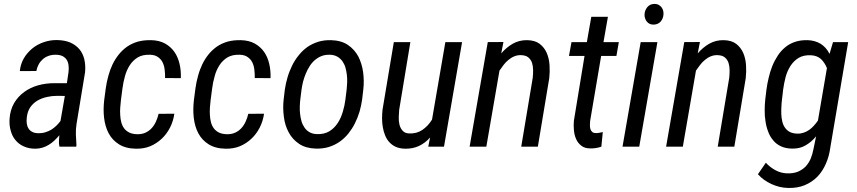

<svg xmlns="http://www.w3.org/2000/svg" viewBox="-20 -741 4331 970"><path d="M280.3 0H365.2L366.2 -8.3C364.7 -26.9 363.8 -44.9 363.3 -62C362.8 -79.1 363.8 -96.7 366.7 -115.2L409.7 -375.5C412.1 -399.9 410.6 -421.9 405.8 -441.9C400.9 -461.9 392.6 -479 380.4 -493.2C368.2 -507.3 353 -518.1 334.5 -526.4C315.4 -534.2 293.9 -538.1 269 -538.6C246.1 -539.1 223.6 -535.6 202.1 -528.3C180.2 -521 160.6 -510.3 143.6 -496.6C126.5 -482.4 111.8 -465.8 100.6 -446.8C89.4 -427.2 82.5 -405.8 80.1 -381.8L163.6 -382.3C166 -394.5 169.9 -405.3 175.3 -415.5C180.7 -425.8 188 -434.6 196.3 -441.9C204.6 -449.2 213.9 -454.6 224.6 -458.5C235.4 -462.4 247.1 -464.4 260.3 -464.4C274.4 -464.4 285.6 -462.4 294.9 -458C304.2 -453.6 311 -447.3 316.4 -439.9C321.3 -432.1 324.7 -422.9 326.2 -412.1C327.6 -401.4 327.6 -389.6 326.2 -377L317.9 -320.8H254.9C226.6 -320.8 199.2 -317.4 172.9 -310.1C146.5 -302.7 123 -291.5 102.5 -276.4C81.5 -261.2 64.5 -242.7 51.3 -220.2C38.1 -197.3 30.3 -170.9 28.3 -140.1C26.9 -118.7 28.8 -98.6 34.2 -80.6C39.1 -62.5 46.9 -46.4 58.1 -33.2C69.3 -19.5 83 -8.8 100.1 -1.5C116.7 6.3 136.2 10.3 158.7 10.3C171.4 10.3 183.6 8.3 194.8 4.9C206.1 1.5 216.8 -3.4 227.1 -9.8C236.8 -15.6 246.1 -22.9 254.9 -31.2C263.7 -39.6 272 -48.3 279.8 -57.6C278.8 -47.9 278.3 -38.1 277.8 -28.8C277.3 -19.5 278.3 -9.8 280.3 0ZM176.3 -67.9C163.1 -67.9 152.3 -69.8 144 -74.2C135.7 -78.1 128.9 -84 124.5 -91.3C119.6 -98.6 116.7 -106.9 115.2 -117.2C113.8 -127.4 114.3 -138.2 115.7 -150.4C118.2 -169.9 124 -186.5 133.8 -200.2C143.1 -213.4 155.3 -224.6 169.4 -232.9C183.6 -241.2 199.7 -247.1 216.8 -251C233.9 -254.9 251.5 -256.8 269 -256.8L307.6 -256.3L285.6 -129.9C279.3 -121.1 272 -112.8 264.2 -105.5C255.9 -97.7 247.6 -90.8 238.3 -85.4C229 -80.1 219.2 -75.7 209 -72.8C198.7 -69.3 187.5 -67.9 176.3 -67.9Z M671.9 -63C655.8 -63.5 642.6 -66.4 632.3 -71.8C622.1 -77.1 613.3 -84 606.9 -92.8C600.6 -101.6 595.7 -111.8 592.8 -123C589.8 -134.3 587.9 -146.5 587.4 -159.2C586.4 -171.4 586.4 -184.1 587.4 -197.3C588.4 -210 589.4 -222.2 590.8 -233.9L598.6 -293.9C601.1 -314.5 605.5 -335 611.3 -356C616.7 -376.5 625 -395 635.7 -411.6C646 -427.7 659.7 -440.9 676.3 -451.2C692.9 -460.9 713.4 -465.3 738.3 -464.4C754.9 -463.9 768.1 -460 778.3 -452.6C788.6 -445.3 796.4 -436.5 801.8 -425.3C807.1 -414.1 810.5 -401.9 812 -388.2C813.5 -374 814.5 -360.4 814 -346.7L893.6 -346.2C894.5 -371.1 892.6 -395 887.2 -418C881.8 -440.9 873.5 -460.9 861.3 -478.5C849.1 -496.1 833 -510.3 814 -521C794.4 -531.7 771 -537.6 743.2 -538.1C718.8 -538.6 696.8 -536.1 676.8 -530.8C656.7 -524.9 639.2 -516.6 623 -505.9C606.9 -494.6 592.8 -481.4 580.6 -466.3C568.4 -451.2 557.6 -434.1 548.8 -416C540 -397.5 532.7 -377.9 527.3 -357.4C521.5 -336.4 517.1 -315.4 514.2 -293.9L506.3 -234.4C502.9 -204.1 502.4 -174.3 505.9 -145.5C509.3 -116.7 516.6 -90.8 528.8 -67.9C541 -44.9 558.1 -26.4 580.6 -12.2C603 2 631.8 9.8 667 10.3C692.9 10.7 717.3 6.8 739.3 -2.4C761.2 -11.7 780.3 -24.4 797.4 -40.5C814.5 -56.6 828.1 -75.2 839.4 -97.2C850.1 -118.7 857.4 -141.6 860.8 -166.5L781.2 -166C777.8 -151.9 773.4 -138.2 767.6 -126C761.7 -113.3 754.4 -102.1 745.6 -92.8C736.3 -83 726.1 -75.7 713.9 -70.3C701.7 -64.9 688 -62.5 671.9 -63Z M1125 -63C1108.9 -63.5 1095.7 -66.4 1085.4 -71.8C1075.2 -77.1 1066.4 -84 1060.1 -92.8C1053.7 -101.6 1048.8 -111.8 1045.9 -123C1043 -134.3 1041 -146.5 1040.5 -159.2C1039.6 -171.4 1039.6 -184.1 1040.5 -197.3C1041.5 -210 1042.5 -222.2 1043.9 -233.9L1051.8 -293.9C1054.2 -314.5 1058.6 -335 1064.5 -356C1069.8 -376.5 1078.1 -395 1088.9 -411.6C1099.1 -427.7 1112.8 -440.9 1129.4 -451.2C1146 -460.9 1166.5 -465.3 1191.4 -464.4C1208 -463.9 1221.2 -460 1231.4 -452.6C1241.7 -445.3 1249.5 -436.5 1254.9 -425.3C1260.3 -414.1 1263.7 -401.9 1265.1 -388.2C1266.6 -374 1267.6 -360.4 1267.1 -346.7L1346.7 -346.2C1347.7 -371.1 1345.7 -395 1340.3 -418C1335 -440.9 1326.7 -460.9 1314.5 -478.5C1302.2 -496.1 1286.1 -510.3 1267.1 -521C1247.6 -531.7 1224.1 -537.6 1196.3 -538.1C1171.9 -538.6 1149.9 -536.1 1129.9 -530.8C1109.9 -524.9 1092.3 -516.6 1076.2 -505.9C1060.1 -494.6 1045.9 -481.4 1033.7 -466.3C1021.5 -451.2 1010.7 -434.1 1002 -416C993.2 -397.5 985.8 -377.9 980.5 -357.4C974.6 -336.4 970.2 -315.4 967.3 -293.9L959.5 -234.4C956.1 -204.1 955.6 -174.3 959 -145.5C962.4 -116.7 969.7 -90.8 981.9 -67.9C994.1 -44.9 1011.2 -26.4 1033.7 -12.2C1056.2 2 1085 9.8 1120.1 10.3C1146 10.7 1170.4 6.8 1192.4 -2.4C1214.4 -11.7 1233.4 -24.4 1250.5 -40.5C1267.6 -56.6 1281.2 -75.2 1292.5 -97.2C1303.2 -118.7 1310.5 -141.6 1314 -166.5L1234.4 -166C1231 -151.9 1226.6 -138.2 1220.7 -126C1214.8 -113.3 1207.5 -102.1 1198.7 -92.8C1189.5 -83 1179.2 -75.7 1167 -70.3C1154.8 -64.9 1141.1 -62.5 1125 -63Z M1418.9 -287.6 1413.1 -238.8C1409.7 -210 1410.2 -180.7 1414.1 -151.4C1417.5 -122.1 1425.8 -95.7 1438.5 -72.3C1451.2 -48.3 1468.8 -29.3 1491.2 -14.2C1513.7 1 1542 8.8 1575.7 9.8C1599.6 10.3 1621.6 7.8 1641.6 1.5C1661.6 -4.9 1679.7 -13.7 1695.8 -24.9C1711.9 -36.1 1726.6 -49.8 1739.7 -65.9C1752.4 -82 1763.7 -99.1 1772.9 -117.7C1782.2 -136.2 1790 -155.8 1796.4 -176.8C1802.2 -197.3 1806.6 -217.8 1809.6 -238.8L1815.4 -288.6C1818.8 -317.9 1818.4 -347.2 1814.5 -376.5C1810.5 -405.8 1802.2 -432.1 1790 -456.1C1777.3 -479.5 1759.8 -499 1737.3 -514.2C1714.8 -529.3 1686.5 -537.1 1652.8 -538.1C1628.9 -538.6 1607.4 -536.1 1587.4 -529.8C1567.4 -523.4 1548.8 -514.6 1532.7 -503.4C1516.6 -491.7 1502 -478 1489.3 -461.9C1476.1 -445.8 1464.8 -428.2 1455.6 -409.2C1446.3 -390.1 1438.5 -370.6 1432.6 -350.1C1426.3 -329.1 1421.9 -308.6 1418.9 -287.6ZM1497.1 -238.3 1503.4 -288.6C1504.9 -301.3 1507.8 -314.5 1511.2 -328.6C1514.6 -342.3 1519.5 -356 1524.9 -369.1C1530.3 -382.3 1536.6 -394.5 1544.4 -406.7C1551.8 -418.5 1560.5 -428.7 1570.8 -437.5C1581.1 -446.3 1592.3 -453.1 1605 -458C1617.7 -462.9 1631.8 -464.8 1647.5 -464.4C1662.1 -463.9 1674.3 -460.4 1684.6 -454.6C1694.8 -448.7 1703.1 -440.9 1710 -431.6C1716.3 -422.4 1721.7 -411.6 1725.1 -399.9C1728.5 -387.7 1731 -375.5 1732.4 -362.8C1733.9 -349.6 1734.4 -336.9 1733.9 -324.2C1733.4 -311.5 1732.4 -299.8 1731.4 -289.1L1725.1 -238.8C1722.7 -218.3 1718.3 -197.3 1711.9 -176.3C1705.6 -155.3 1697.3 -136.2 1686 -119.1C1674.8 -102.1 1660.6 -87.9 1643.6 -77.6C1626.5 -67.4 1605.5 -62.5 1580.6 -63.5C1565.9 -64 1553.7 -67.4 1543.5 -73.2C1533.2 -79.1 1524.9 -86.9 1518.6 -96.2C1512.2 -105.5 1506.8 -115.7 1503.4 -127.9C1500 -139.6 1497.6 -151.9 1496.1 -165C1494.6 -177.7 1494.1 -190.4 1494.6 -203.1C1495.1 -215.3 1495.6 -227.1 1497.1 -238.3Z M2152.8 -46.4 2143.6 0H2223.1L2314.5 -528.3H2230L2162.6 -136.7C2149.4 -115.2 2133.3 -98.1 2114.3 -85C2095.2 -71.8 2072.3 -65.4 2046.4 -66.9C2031.7 -67.4 2021 -72.3 2013.7 -81.1C2006.3 -89.4 2001 -99.6 1998 -111.8C1995.1 -124 1994.1 -136.7 1994.6 -149.9C1995.1 -163.1 1995.6 -175.3 1996.6 -185.5L2053.2 -528.3H1969.7L1912.6 -187C1911.1 -172.4 1910.2 -157.7 1910.2 -142.6C1910.2 -127.4 1911.6 -112.3 1914.1 -98.1C1916.5 -83.5 1920.4 -69.8 1925.8 -56.6C1931.2 -43.5 1938 -32.2 1947.3 -22.5C1956.1 -12.7 1966.8 -4.9 1980 1C1993.2 6.8 2008.3 9.8 2026.4 10.3C2051.8 10.7 2075.2 6.3 2096.2 -3.4C2117.2 -13.2 2136.2 -27.3 2152.8 -46.4Z M2512.2 -471.2 2523.4 -528.8 2444.3 -528.3 2352.5 0H2437L2503.4 -384.3C2509.8 -393.6 2516.6 -403.3 2523.9 -412.6C2531.2 -421.9 2539.1 -430.7 2548.3 -438C2557.1 -445.3 2566.9 -451.7 2577.6 -456.1C2587.9 -460.4 2599.6 -462.9 2611.8 -462.4C2627.9 -461.9 2640.1 -458.5 2648.9 -451.2C2657.7 -443.8 2664.1 -434.6 2668 -423.3C2671.4 -412.1 2673.3 -399.4 2673.3 -386.2C2673.3 -373 2672.9 -359.9 2671.4 -347.7L2613.3 0H2697.3L2754.9 -346.2C2757.3 -367.7 2757.8 -389.6 2756.3 -412.1C2754.9 -434.6 2750 -455.1 2742.2 -473.6C2733.9 -492.2 2722.2 -507.3 2706.5 -519.5C2690.4 -531.7 2669.4 -537.6 2643.1 -538.1C2616.2 -538.6 2591.8 -532.2 2570.3 -520C2548.3 -507.3 2529.3 -491.2 2512.2 -471.2Z M3028.8 -528.3 3051.3 -656.2H2967.3L2944.8 -528.3H2867.2L2854.5 -458.5H2933.1L2879.4 -131.3C2877.9 -116.2 2877.9 -100.1 2879.4 -84C2880.9 -67.4 2884.3 -52.2 2890.6 -38.6C2896.5 -24.9 2905.3 -13.7 2917 -4.9C2928.2 4.4 2943.8 8.8 2962.9 8.8C2981.4 9.3 3000 6.3 3018.1 0L3025.4 -73.7C3020 -72.3 3014.2 -71.3 3008.3 -70.3C3002 -68.8 2996.1 -68.4 2990.2 -68.8C2981.9 -68.8 2975.6 -70.8 2971.2 -75.2C2966.8 -79.1 2963.9 -84 2962.4 -90.3C2960.9 -96.7 2960 -103 2960.4 -110.4C2960.4 -117.2 2960.9 -123.5 2961.4 -129.9L3017.1 -458.5H3094.2L3106.4 -528.3Z M3236.3 -668C3235.8 -660.6 3236.8 -654.3 3239.3 -647.9C3241.2 -641.6 3244.1 -635.7 3248.5 -631.3C3252.4 -626.5 3257.3 -622.6 3263.2 -620.1C3269 -617.7 3275.9 -616.2 3283.2 -616.7C3297.9 -617.2 3309.6 -622.6 3318.4 -632.8C3326.7 -643.1 3331.5 -655.3 3332 -669.4C3332.5 -676.8 3331.5 -683.6 3329.6 -689.9C3327.1 -696.3 3324.2 -701.7 3320.3 -706.5C3315.9 -710.9 3311 -714.8 3305.2 -717.8C3298.8 -720.2 3292 -721.7 3284.7 -721.2C3270 -720.7 3258.3 -714.8 3250 -704.6C3241.7 -694.3 3236.8 -682.1 3236.3 -668ZM3125 0H3209.5L3301.3 -528.3H3216.8Z M3504.9 -471.2 3516.1 -528.8 3437 -528.3 3345.2 0H3429.7L3496.1 -384.3C3502.4 -393.6 3509.3 -403.3 3516.6 -412.6C3523.9 -421.9 3531.7 -430.7 3541 -438C3549.8 -445.3 3559.6 -451.7 3570.3 -456.1C3580.6 -460.4 3592.3 -462.9 3604.5 -462.4C3620.6 -461.9 3632.8 -458.5 3641.6 -451.2C3650.4 -443.8 3656.7 -434.6 3660.6 -423.3C3664.1 -412.1 3666 -399.4 3666 -386.2C3666 -373 3665.5 -359.9 3664.1 -347.7L3606 0H3689.9L3747.6 -346.2C3750 -367.7 3750.5 -389.6 3749 -412.1C3747.6 -434.6 3742.7 -455.1 3734.9 -473.6C3726.6 -492.2 3714.8 -507.3 3699.2 -519.5C3683.1 -531.7 3662.1 -537.6 3635.7 -538.1C3608.9 -538.6 3584.5 -532.2 3563 -520C3541 -507.3 3522 -491.2 3504.9 -471.2Z M3852.1 -287.6 3846.2 -238.8C3844.2 -221.7 3843.3 -203.6 3843.3 -185.1C3842.8 -166 3844.2 -147.5 3847.2 -129.4C3849.6 -111.3 3854 -93.8 3860.4 -77.1C3866.2 -60.5 3874.5 -45.9 3885.3 -33.2C3895.5 -20 3908.7 -9.8 3924.3 -2.4C3939.9 5.4 3959 9.3 3981 9.8C4006.8 10.3 4029.3 5.4 4049.3 -6.3C4069.3 -17.6 4086.9 -32.7 4103 -52.2L4090.3 9.3C4086.9 27.8 4082 44.9 4075.7 60.5C4068.8 76.2 4060.1 89.8 4049.3 101.1C4038.1 112.3 4024.9 120.6 4009.8 127C3994.6 132.8 3977.1 135.3 3957 134.8C3935.5 134.3 3916 128.9 3897.9 119.1C3879.9 109.4 3863.3 96.7 3849.1 81.1L3809.1 139.2C3818.4 149.4 3828.6 159.2 3840.3 167.5C3852.1 175.8 3864.7 182.6 3877.9 189C3891.1 194.8 3904.3 199.7 3918.5 203.1C3932.6 206.5 3946.3 208 3960.4 208.5C3992.2 209.5 4020 205.1 4044.9 194.8C4069.8 184.6 4090.8 170.4 4108.9 152.3C4127 133.8 4141.1 111.8 4152.3 86.4C4163.6 61 4170.9 33.7 4174.8 4.4L4265.1 -528.3H4188.5L4170.9 -468.8C4159.7 -491.2 4144.5 -508.3 4125.5 -520C4106.4 -531.2 4084.5 -537.6 4059.1 -538.1C4035.6 -538.6 4014.6 -535.6 3996.1 -529.3C3977.1 -522.9 3960.4 -513.7 3946.3 -501.5C3931.6 -489.3 3918.9 -475.1 3908.7 -459C3897.9 -442.4 3888.7 -424.8 3881.3 -406.2C3874 -387.2 3867.7 -367.7 3863.3 -347.7C3858.4 -327.1 3854.5 -307.1 3852.1 -287.6ZM3930.7 -238.3 3936.5 -288.1C3939 -308.6 3943.4 -329.6 3948.7 -350.6C3954.1 -371.6 3962.4 -390.1 3973.1 -407.2C3983.9 -424.3 3997.6 -438 4014.2 -448.2C4030.8 -458.5 4051.8 -462.9 4076.7 -461.9C4097.7 -460.9 4114.3 -454.6 4127.4 -442.9C4140.1 -430.7 4150.4 -415.5 4157.7 -397L4112.3 -131.8C4106 -122.6 4099.1 -113.8 4091.8 -106C4084.5 -97.7 4076.7 -90.8 4068.4 -85C4059.6 -78.6 4050.3 -74.2 4040.5 -70.8C4030.3 -67.4 4019.5 -65.4 4007.3 -65.9C3992.2 -66.4 3979.5 -69.3 3969.7 -74.7C3959.5 -80.1 3951.7 -87.4 3945.3 -96.7C3939 -106 3934.6 -116.2 3932.1 -127.9C3929.2 -139.6 3927.7 -151.9 3927.2 -164.6C3926.8 -177.2 3926.8 -189.9 3927.7 -202.6C3928.2 -215.3 3929.2 -227.1 3930.7 -238.3Z"/></svg>

Font: Roboto Condensed
Style: Italic
Weight: 400
Designer: Google
Version: Version 1.000;PS 001.000;hotconv 1.0.88;makeotf.lib2.5.64775